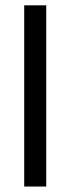

<svg xmlns="http://www.w3.org/2000/svg" viewBox="-20 -682 258 702"><path d="M68.5 0V-662.5H149V0Z"/></svg>

Font: Anek Latin Medium
Style: Regular
Weight: 400
Version: Version 1.003